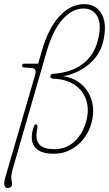

<svg xmlns="http://www.w3.org/2000/svg" viewBox="-39 -732 526 926"><path d="M-13 122 130.5 -371Q139.5 -401.5 116 -403.5L79.5 -406.5Q66.5 -407 67.5 -417.5Q68.5 -425 79 -425H145L163 -487.5Q194 -595 247.5 -653.5Q301 -712 367 -712Q427 -712 453 -661.5Q479 -611 457 -525.5Q440.5 -463 387.2 -419.8Q334 -376.5 266 -364.5Q320.5 -356 356.2 -323.2Q392 -290.5 404.5 -242.5Q417 -194.5 402.5 -140Q391.5 -98.5 365.8 -64.5Q340 -30.5 302.8 -10.5Q265.5 9.5 220.5 9.5Q156 9.5 131 -20.2Q106 -50 118 -101Q123 -121 126.5 -126.5Q130 -132 133.5 -132Q143 -132 141.5 -118.5L138 -93.5Q132.5 -53.5 153 -33Q173.5 -12.5 223.5 -12.5Q279.5 -12.5 319.8 -49.2Q360 -86 377 -147.5Q391.5 -202 377.5 -247.5Q363.5 -293 323.2 -321.2Q283 -349.5 219.5 -352.5Q202 -353.5 204 -365Q206 -375 217 -376Q306 -382.5 359.5 -423.2Q413 -464 431.5 -532Q452.5 -610 431.8 -650.5Q411 -691 363.5 -691Q310.5 -691 263.2 -639.2Q216 -587.5 185 -480L22.5 82.5Q19.5 92.5 17.8 101.5Q16 110.5 15.5 122Q15.5 133 17 139.2Q18.5 145.5 19 154.5Q20 174.5 -4 174.5Q-13.5 174.5 -17.5 162.8Q-21.5 151 -13 122Z"/></svg>

Font: Fraunces 144pt S100 Thin
Style: Italic
Weight: 100
Italic angle: -16°
Version: Version 1.000; ttfautohint (v1.8.3)